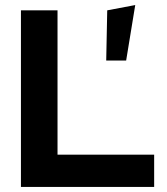

<svg xmlns="http://www.w3.org/2000/svg" viewBox="-20 -741 663 761"><path d="M63 0V-700H208V-128H591V0ZM401 -501 405 -700 516 -721 480 -501Z"/></svg>

Font: Red Hat Display ExtraBold
Style: Regular
Weight: 800
Designer: Pentagram, MCKL
Foundry: Pentagram, MCKL
Version: Version 1.023